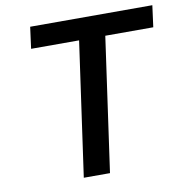

<svg xmlns="http://www.w3.org/2000/svg" viewBox="-79 -783 828 859"><g transform="rotate(-10 334.5 -353.5)"><path d="M352 0 438 -609H656L669 -707H114L101 -609H319L233 0Z"/></g></svg>

Font: Brisa Sans Medium
Style: Italic
Weight: 600
Italic angle: -8°
Designer: Dalton Maag Ltd
Foundry: Dalton Maag Ltd
Version: Version 1.101;July 10, 2019;FontCreator 11.5.0.2425 64-bit